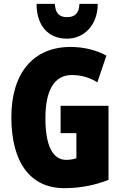

<svg xmlns="http://www.w3.org/2000/svg" viewBox="-20 -968 633 998"><path d="M488 -948H393C391 -897 368 -879 328 -879C287 -879 268 -900 265 -948H170C170 -829 236 -767 328 -767C417 -767 488 -837 488 -948ZM295 -418V-276H377V-145C360 -140 342 -137 324 -137C253 -137 216 -213 216 -354C216 -498 262 -578 353 -578C402 -578 447 -565 486 -540L533 -679C486 -705 421 -724 347 -724C153 -724 39 -588 39 -359C39 -123 138 10 314 10C394 10 470 -4 544 -33V-418Z"/></svg>

Font: Noto Sans Devanagari ExtraCondensed Black
Style: Regular
Weight: 900
Width: 2
Designer: Jelle Bosma - Monotype Design Team
Foundry: Monotype Imaging Inc.
Version: Version 2.004